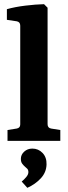

<svg xmlns="http://www.w3.org/2000/svg" viewBox="-20 -675 325 920"><path d="M208 -80Q208 -62 225 -59L269 -52V0H16V-52L60 -59Q77 -62 77 -79V-552Q77 -570 60 -573L13 -580V-631Q52 -642 101.5 -648Q151 -654 191 -655L208 -638ZM203 113Q202 151 175.5 179.5Q149 208 111 225L84 195Q96 185 106 173Q116 161 116 150Q116 139 110.5 133.5Q105 128 100 124Q93 118 86.5 109.5Q80 101 80 86Q80 66 96 51.5Q112 37 135 37Q164 37 184 58Q204 79 203 113Z"/></svg>

Font: Rasa
Style: Bold
Weight: 700
Designer: Anna Giedrys (Yrsa+Rasa design), David Brezina (Yrsa art-direction, Rasa art-direction, design)
Foundry: Rosetta Type Foundry
Version: Version 2.004